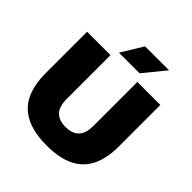

<svg xmlns="http://www.w3.org/2000/svg" viewBox="-247 -1131 1320 1320"><g transform="rotate(45 413.0 -470.5)"><path d="M415 10Q289 10 209.8 -29.8Q130.5 -69.5 93.8 -146.8Q57 -224 57 -336V-740H284.5V-316Q284.5 -240.5 317.5 -206.2Q350.5 -172 415 -172Q479.5 -172 512.5 -206.2Q545.5 -240.5 545.5 -316V-740H769V-336Q769 -224 732.2 -146.8Q695.5 -69.5 617.2 -29.8Q539 10 415 10ZM313.5 -793 410 -951H643L514 -793Z"/></g></svg>

Font: Encode Sans SemiExpanded Black
Style: Regular
Weight: 900
Width: 6
Designer: Multiple Designers
Foundry: Impallari Type
Version: Version 3.002